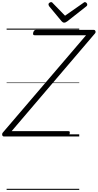

<svg xmlns="http://www.w3.org/2000/svg" viewBox="-62 -1278 915 1798"><path d="M-26 0Q-33 0 -37.5 -5.5Q-42 -11 -42 -20Q-42 -29 -36 -36L744 -948H262Q252 -948 249 -954Q246 -960 249 -973Q253 -986 259 -992Q265 -998 274 -998H817Q828 -998 832 -985.5Q836 -973 825 -962L47 -50H578Q589 -50 591 -44Q593 -38 590 -25Q587 -12 581 -6Q575 0 565 0ZM733 -1258Q742 -1258 748.5 -1250.5Q755 -1243 755 -1236Q755 -1230 753.5 -1226.5Q752 -1223 747 -1219L569 -1079Q560 -1073 553.5 -1069.5Q547 -1066 539 -1066Q531 -1066 525.5 -1070Q520 -1074 514 -1080L397 -1221Q395 -1226 393.5 -1230Q392 -1234 392 -1237Q392 -1246 400.5 -1252Q409 -1258 416 -1258Q423 -1258 426.5 -1255Q430 -1252 434 -1247L547 -1131L713 -1247Q720 -1252 724 -1255Q728 -1258 733 -1258ZM0 490H680V500H0ZM0 -20H680V0H0ZM0 -505H680V-500H0ZM0 -1010H680V-1000H0Z"/></svg>

Font: Playwrite TZ Guides
Style: Regular
Weight: 400
Designer: Veronika Burian, José Scaglione
Foundry: TypeTogether
Version: Version 1.003